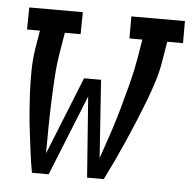

<svg xmlns="http://www.w3.org/2000/svg" viewBox="-43 -563 607 607"><g transform="rotate(5 260.0 -260.0)"><path d="M80 0Q74 -32 70 -64Q66 -96 62 -128Q58 -160 55.5 -192.5Q53 -225 51.5 -257.5Q50 -290 50.5 -323.5Q51 -357 56 -390L66 -450H25L26 -520H196L195 -450H145L135 -390Q128 -349 125.5 -308.5Q123 -268 121.5 -227Q120 -186 119.5 -145.5Q119 -105 119 -65L218 -312H272L289 -65Q303 -105 316.5 -145.5Q330 -186 341.5 -227Q353 -268 363.5 -308.5Q374 -349 381 -390L391 -450H350V-520H520V-450H470L460 -390Q455 -357 444.5 -323.5Q434 -290 421.5 -257.5Q409 -225 395.5 -192.5Q382 -160 368 -128Q354 -96 339 -64Q324 -32 308 0H255L236 -256L133 0Z"/></g></svg>

Font: Iosevka Curly Slab
Style: Italic
Weight: 400
Italic angle: -9°
Monospace: yes
Designer: Belleve Invis
Foundry: Belleve Invis
Version: Version 22.1.2; ttfautohint (v1.8.4)